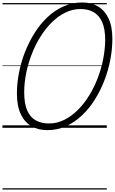

<svg xmlns="http://www.w3.org/2000/svg" viewBox="-20 -1035 930 1555"><path d="M363 19Q291 19 235.5 -12.5Q180 -44 148.5 -110Q117 -176 117 -278Q117 -359 133.5 -445Q150 -531 182.5 -613.5Q215 -696 260.5 -768.5Q306 -841 365 -896.5Q424 -952 495 -983.5Q566 -1015 646 -1015Q719 -1015 773.5 -983Q828 -951 859 -886Q890 -821 890 -720Q890 -638 873.5 -551.5Q857 -465 825 -382.5Q793 -300 747.5 -227.5Q702 -155 643 -99.5Q584 -44 514 -12.5Q444 19 363 19ZM377 -35Q442 -35 501 -64.5Q560 -94 610.5 -144.5Q661 -195 702 -261.5Q743 -328 772 -404Q801 -480 816 -558Q831 -636 832 -709Q832 -802 807 -857Q782 -912 737.5 -937Q693 -962 633 -962Q568 -962 509 -933Q450 -904 398.5 -853Q347 -802 306 -735.5Q265 -669 236 -593.5Q207 -518 191.5 -440Q176 -362 176 -288Q176 -195 201 -139Q226 -83 271.5 -59Q317 -35 377 -35ZM0 490H845V500H0ZM0 -20H845V0H0ZM0 -505H845V-500H0ZM0 -1010H845V-1000H0Z"/></svg>

Font: Playwrite BE VLG Guides
Style: Regular
Weight: 400
Designer: Veronika Burian, José Scaglione
Foundry: TypeTogether
Version: Version 1.003